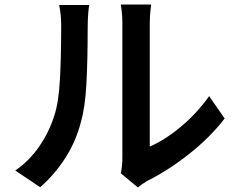

<svg xmlns="http://www.w3.org/2000/svg" viewBox="-20 -781 1040 841"><path d="M516 -90V-319V-432V-538V-625V-678Q516 -710 513 -734Q510 -759 509 -761H642L639 -734Q636 -710 636 -677V-451V-349V-256V-182V-139Q703 -168 773 -226.5Q843 -285 896 -360L964 -262Q901 -180 809.5 -107.5Q718 -35 624 12Q599 27 584 40L509 -22Q516 -55 516 -90ZM218 -275Q237 -332 242.5 -433Q248 -534 248 -672Q248 -716 239 -759H371Q369 -752 366.5 -723.5Q364 -695 364 -651Q364 -516 358.5 -413.5Q353 -311 334 -245Q313 -163 267 -90.5Q221 -18 156 39L47 -34Q109 -77 152.5 -140.5Q196 -204 218 -275Z"/></svg>

Font: Merged Yaku Han JP SemiBold
Style: Regular
Weight: 600
Designer: Ryoko NISHIZUKA 西塚涼子 (kana, bopomofo & ideographs); Paul D. Hunt (Latin, Greek & Cyrillic); Sandoll Communications 산돌커뮤니
Foundry: Adobe
Version: Version 2.004